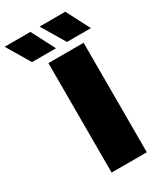

<svg xmlns="http://www.w3.org/2000/svg" viewBox="-341 -1038 956 1124"><g transform="rotate(-30 137.0 -475.5)"><path d="M65 0V-740H303V0ZM221 -793 127 -951H301L383 -793ZM-15 -793 -109 -951H65L147 -793Z"/></g></svg>

Font: Encode Sans Exp Black
Style: Regular
Weight: 900
Width: 7
Designer: Multiple Designers
Foundry: Impallari Type
Version: Version 3.002; ttfautohint (v1.8.3) -l 8 -r 50 -G 200 -x 14 